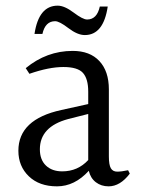

<svg xmlns="http://www.w3.org/2000/svg" viewBox="-20 -745 505 679"><path d="M280 -621Q254 -621 222 -645.5Q190 -670 175 -670Q140 -670 130 -625H102Q117 -725 184 -725Q208 -725 240.5 -700.5Q273 -676 288 -676Q323 -676 333 -722H361Q346 -621 280 -621ZM121 -217Q121 -180 142.5 -159.5Q164 -139 200 -139Q255 -139 292 -179V-342L221 -324Q121 -297 121 -217ZM364 -86Q338 -86 319 -100.5Q300 -115 294 -141Q244 -86 181.5 -86Q119 -86 82 -121.5Q45 -157 45 -212Q45 -323 197 -356L292 -377V-421Q292 -466 273.5 -487Q255 -508 204 -508Q153 -508 84 -484L71 -504Q145 -565 237 -565Q298 -565 331.5 -529Q365 -493 365 -429V-192Q365 -162 372 -150Q379 -138 394.5 -138Q410 -138 433 -143L439 -131Q405 -86 364 -86Z"/></svg>

Font: Halant
Style: Regular
Weight: 400
Designer: Hitesh Malaviya (Devanagari), Satya Rajpurohit (Latin)
Foundry: Indian Type Foundry
Version: Version 1.100;PS 1.0;hotconv 1.0.78;makeotf.lib2.5.61930; tt